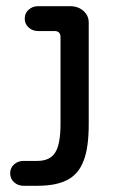

<svg xmlns="http://www.w3.org/2000/svg" viewBox="-20 -597 384 618"><path d="M12.7 -39.1Q12.7 -56.6 25.4 -67.9Q38.1 -79.1 55.7 -79.1H100.6Q140.6 -79.1 157.7 -106Q174.8 -132.8 174.8 -198.2V-477.5Q174.8 -497.1 155.3 -497.1H102.5Q85 -497.1 72.3 -508.3Q59.6 -519.5 59.6 -537.1Q59.6 -554.7 72.3 -565.9Q85 -577.1 102.5 -577.1H206.1Q231.4 -577.1 248.5 -562Q265.6 -546.9 265.6 -524.4V-198.2Q265.6 -123 250 -82Q234.4 -38.1 198.2 -18.6Q162.1 1 100.6 1H55.7Q38.1 1 25.4 -10.3Q12.7 -21.5 12.7 -39.1Z"/></svg>

Font: jf-openhuninn-2.0
Style: Regular
Weight: 400
Designer: [Kosugi Maru]
Designed by MOTOYA      

[Varela Round]
Joe Prince (Latin component); Avraham Cornfeld (Hebrew component)
Foundry: justfont CO.,LTD.
Version: 2.0